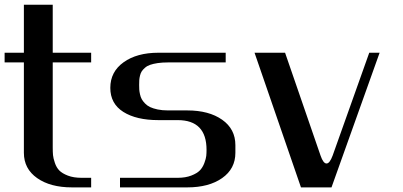

<svg xmlns="http://www.w3.org/2000/svg" viewBox="-20 -812 1748 832"><path d="M208.5 -791.5V-583.5H375V-541.5H208.5V-172.9Q208.5 -153.3 209.7 -139.9Q210.9 -126.5 217.8 -106.2Q224.6 -85.9 237.1 -73.2Q249.5 -60.5 274.2 -51Q298.8 -41.5 333.5 -41.5H375V0H291.5Q198.2 0 140.9 -40.3Q83.5 -80.6 83.5 -149.9V-541.5H0V-583.5H83.5V-791.5Z M666.5 -291.5Q570.8 -291.5 514.4 -327.1Q458 -362.8 458 -431.2Q458 -501 515.6 -542.2Q573.2 -583.5 666.5 -583.5H958V-541.5H708Q682.6 -541.5 663.1 -538.6Q643.6 -535.6 630.4 -531Q617.2 -526.4 608.2 -518.3Q599.1 -510.3 594.2 -502.9Q589.4 -495.6 586.7 -484.4Q584 -473.1 583.5 -464.8Q583 -456.5 583 -443.8Q583 -432.1 583.5 -423.8Q584 -415.5 586.7 -403.3Q589.4 -391.1 594.2 -382.3Q599.1 -373.5 608.4 -363.8Q617.7 -354 630.6 -347.9Q643.6 -341.8 663.3 -337.6Q683.1 -333.5 708 -333.5H791.5Q885.3 -333.5 942.6 -293.2Q1000 -252.9 1000 -183.1V-149.9Q1000 -80.6 942.6 -40.3Q885.3 0 791.5 0H500V-41.5H750Q784.2 -41.5 809.1 -51.3Q834 -61 846.2 -73.7Q858.4 -86.4 865.5 -105.5Q872.6 -124.5 873.8 -136.5Q875 -148.4 875 -162.6Q875 -291.5 750 -291.5Z M1421.4 -137.7 1580.1 -583.5H1625L1416.5 0H1284.2L1083 -583.5H1215.3L1369.1 -137.7Q1380.9 -103.5 1395 -103.5Q1408.7 -103.5 1421.4 -137.7Z"/></svg>

Font: Gputeks
Style: Bold
Weight: 600
Width: 8
Version: Version 0.9